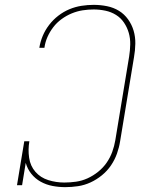

<svg xmlns="http://www.w3.org/2000/svg" viewBox="-20 -763 640 791"><path d="M249 8Q222 8 196 3Q170 -2 147.5 -14.5Q125 -27 109 -47Q93 -67 86 -92L71 0H50L80 -181H101Q95 -147 100 -113Q105 -79 126 -55Q147 -31 179 -21Q211 -11 245 -11Q269 -11 293.5 -14.5Q318 -18 341 -28.5Q364 -39 384.5 -55.5Q405 -72 419.5 -93Q434 -114 442.5 -137.5Q451 -161 455 -185L512 -530Q516 -555 516.5 -580Q517 -605 510.5 -627.5Q504 -650 491 -669.5Q478 -689 458 -701.5Q438 -714 414 -719Q390 -724 366 -724Q343 -724 320.5 -720.5Q298 -717 276 -708Q254 -699 234 -684.5Q214 -670 199.5 -651Q185 -632 175.5 -610.5Q166 -589 163 -566H142Q146 -591 156 -615Q166 -639 182.5 -660.5Q199 -682 220.5 -698.5Q242 -715 266 -725Q290 -735 315.5 -739Q341 -743 366 -743Q394 -743 421 -737.5Q448 -732 470 -718.5Q492 -705 507.5 -683.5Q523 -662 530.5 -636.5Q538 -611 537.5 -583Q537 -555 532 -527L475 -182Q471 -156 462 -130.5Q453 -105 437.5 -82Q422 -59 400 -41Q378 -23 353 -11.5Q328 0 301.5 4Q275 8 249 8Z"/></svg>

Font: Iosevka Slab ThExObl
Style: Regular
Weight: 100
Width: 7
Italic angle: -9°
Monospace: yes
Designer: Belleve Invis
Foundry: Belleve Invis
Version: Version 11.1.1; ttfautohint (v1.8.3)